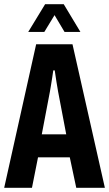

<svg xmlns="http://www.w3.org/2000/svg" viewBox="-20 -899 522 919"><path d="M0 0 153 -687H327L482 0H345L314 -146H162L133 0ZM180 -256H297L258 -461Q257 -467 255 -479Q253 -491 250.5 -505.5Q248 -520 246 -535Q244 -550 242 -562H235Q233 -547 230 -528Q227 -509 224 -490.5Q221 -472 219 -461ZM115 -746 196 -879H285L365 -746H289L220 -862L262 -861L192 -746Z"/></svg>

Font: Archivo ExtraCondensed
Style: Bold
Weight: 700
Width: 2
Designer: Hector Gatti
Foundry: Omnibus-Type
Version: Version 2.001